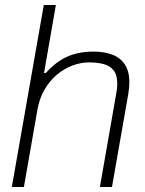

<svg xmlns="http://www.w3.org/2000/svg" viewBox="-20 -743 578 763"><path d="M27 0 154 -723H202L155 -453H162Q192 -486 222 -504.5Q252 -523 284.5 -530.5Q317 -538 352 -538Q394 -538 426 -526Q458 -514 476 -487Q494 -460 494 -416Q494 -406 493 -394.5Q492 -383 490 -371L425 0H377L442 -372Q444 -382 445 -392Q446 -402 446 -410Q446 -445 431.5 -463.5Q417 -482 391.5 -488.5Q366 -495 333 -495Q302 -495 269 -483Q236 -471 207 -447Q178 -423 157 -387Q136 -351 128 -303L75 0Z"/></svg>

Font: Archivo SemiBold Thin
Style: Italic
Weight: 250
Italic angle: -10°
Version: Version 2.001